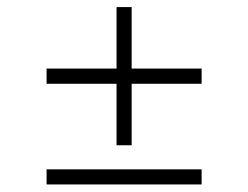

<svg xmlns="http://www.w3.org/2000/svg" viewBox="-20 -565 684 529"><path d="M108.3 -334.2V-376.1H301.1V-545.5H342.7V-376.1H535.5V-334.2H342.7V-164.8H301.1V-334.2ZM108.3 -56.8V-98.4H535.5V-56.8Z"/></svg>

Font: Inter Extra Light BETA
Style: Regular
Weight: 200
Designer: Rasmus Andersson
Foundry: rsms
Version: Version 3.011;git-f93a4a705